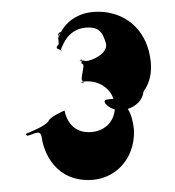

<svg xmlns="http://www.w3.org/2000/svg" viewBox="-20 -829 293 321"><path d="M83 -749C85 -753 94 -783 128 -783C148 -783 152 -772 157 -757C162 -740 133 -727 124 -727C124 -727 112 -728 116 -730C121 -730 109 -728 114 -728C120 -726 113 -724 118 -722C123 -722 113 -694 118 -694C123 -693 111 -691 116 -691C121 -691 114 -690 119 -690C124 -691 112 -692 118 -692C124 -693 117 -693 127 -693C151 -693 172 -675 172 -650C172 -624 153 -608 128 -608C93 -608 88 -644 88 -644C86 -644 61 -632 61 -626C52 -616 29 -608 23 -605C23 -605 25 -602 26 -602C38 -605 48 -614 50 -598C51 -588 64 -528 128 -528C172 -528 206 -563 204 -612C201 -639 193 -657 170 -664C159 -662 152 -664 156 -656C174 -634 217 -647 220 -676C230 -690 234 -706 232 -726C227 -775 195 -805 153 -809C88 -814 77 -762 77 -765C77 -779 95 -775 80 -775C74 -773 79 -761 78 -755C72 -748 75 -748 82 -745C85 -744 79 -740 83 -749Z"/></svg>

Font: Hussar Przerywany
Style: Regular
Weight: 400
Foundry: Cannot Into Space Fonts
Version: Version 0.982